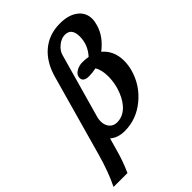

<svg xmlns="http://www.w3.org/2000/svg" viewBox="-322 -776 1091 1091"><g transform="rotate(-45 224.0 -230.5)"><path d="M-71.3 205.1Q-30.8 123 -1 15.1L135.3 -471.7Q160.6 -562.5 218.3 -613.3Q280.8 -668 371.1 -667.5Q434.6 -667.5 473.6 -640.6Q518.6 -610.4 519 -556.2Q519 -535.6 511.7 -511.7Q492.2 -441.4 422.4 -387.7Q478.5 -340.3 478.5 -258.8Q478.5 -226.6 469.2 -191.4Q443.4 -98.1 367.9 -36.1Q292.5 25.9 199.2 25.9Q144 25.9 109.9 -3.9L88.4 71.8Q70.3 139.2 40.5 205.1ZM351.1 -417.5Q397.9 -468.3 397.9 -535.6Q397.9 -602.1 344.2 -602.1Q316.4 -602.1 289.1 -580.3Q261.7 -558.6 253.9 -530.8L143.1 -136.7Q140.1 -123 140.1 -109.9Q140.1 -79.6 157 -59.6Q173.8 -39.6 203.1 -39.6Q252.9 -39.6 291 -82Q323.2 -118.7 340.8 -178.7Q352.1 -219.2 352.1 -260.3Q352.1 -311.5 333 -344.2Q302.7 -337.9 275.4 -337.9Q230.5 -337.9 230 -368.7Q230 -395.5 260.3 -411.1Q281.7 -421.4 303.7 -421.4Q326.7 -421.4 351.1 -417.5Z"/></g></svg>

Font: Accordance
Style: Bold-Italic
Weight: 700
Italic angle: -11°
Version: Version 1.2 (build January 31, 2020) Miklal Software Solutio